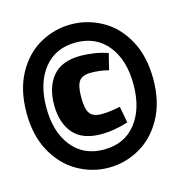

<svg xmlns="http://www.w3.org/2000/svg" viewBox="-81 -570 600 640"><g transform="rotate(-15 219.0 -250.0)"><path d="M0 -250Q0 -329.1 30.9 -385.3Q61.8 -441.4 111.9 -469.2Q162 -497.1 218.7 -497.1Q275.4 -497.1 325.5 -469.2Q375.7 -441.4 406.6 -385.3Q437.5 -329.1 437.5 -250Q437.5 -171.9 406.6 -115.7Q375.7 -59.6 325.6 -31.3Q275.5 -2.9 218.8 -2.9Q162.1 -2.9 112 -31.3Q61.8 -59.6 30.9 -115.7Q0 -171.9 0 -250ZM95.7 -252Q95.7 -313.5 126.6 -350.6Q157.6 -387.7 223.6 -387.7Q244.7 -387.7 269.8 -383.8Q294.9 -379.9 316.4 -372.1L302.7 -316.4Q273.4 -324.2 241.2 -324.2Q212.7 -324.2 201.1 -309Q189.5 -293.7 189.5 -252.8Q189.5 -211.9 201.1 -196.8Q212.7 -181.6 241.2 -181.6Q268.6 -181.6 305.7 -189.5L316.4 -132.8Q266.5 -117.2 223.6 -117.2Q157.6 -117.2 126.6 -153.8Q95.7 -190.4 95.7 -252ZM369.1 -250Q369.1 -334 329.1 -384.3Q289.1 -434.6 218.8 -434.6Q148.4 -434.6 108.4 -384.3Q68.4 -334 68.4 -250Q68.4 -166 108.4 -115.7Q148.4 -65.4 218.8 -65.4Q289.1 -65.4 329.1 -115.7Q369.1 -166 369.1 -250Z"/></g></svg>

Font: Sudo Var
Style: Regular
Weight: 400
Monospace: yes
Designer: Jens Kutilek
Foundry: Jens Kutilek
Version: Version 0.065;FEAKit 1.0